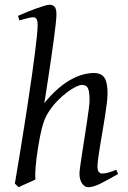

<svg xmlns="http://www.w3.org/2000/svg" viewBox="-20 -762 534 802"><path d="M473.1 -35.2Q427.7 -8.8 398.2 5.6Q368.7 20 348.1 20Q334 20 323 4.6Q312 -10.7 312 -37.1Q312 -45.9 315.2 -68.6Q318.4 -91.3 323 -121.6Q327.6 -151.9 333 -186Q338.4 -220.2 343 -251Q347.7 -281.7 350.8 -306.2Q354 -330.6 354 -341.8Q354 -360.4 352.5 -372.8Q351.1 -385.3 347.4 -393.1Q343.8 -400.9 337.2 -404.1Q330.6 -407.2 319.8 -407.2Q313.5 -407.2 297.4 -399.7Q281.2 -392.1 260.5 -376.7Q239.7 -361.3 217.5 -338.4Q195.3 -315.4 176.8 -284.2Q163.6 -260.7 154.8 -225.8Q146 -190.9 139.2 -147Q134.8 -120.1 132.3 -99.6Q129.9 -79.1 128.7 -63.2Q127.4 -47.4 127.2 -34.9Q127 -22.5 127.9 -12.2Q121.6 -8.8 112.1 -4.6Q102.5 -0.5 92.5 3.9Q82.5 8.3 73.2 12.5Q64 16.6 58.1 20L42 4.9Q46.4 -21.5 53 -60.3Q59.6 -99.1 67.1 -145.8Q74.7 -192.4 82.8 -244.1Q90.8 -295.9 98.6 -347.4Q106.4 -398.9 113.5 -448Q120.6 -497.1 125.7 -538.3Q130.9 -579.6 134 -610.6Q137.2 -641.6 137.2 -657.2Q137.2 -668.5 135.5 -675Q133.8 -681.6 131.1 -684.8Q128.4 -688 124.8 -689Q121.1 -689.9 117.2 -689.9Q112.8 -689.9 103.3 -688Q93.8 -686 84.5 -683.3Q75.2 -680.7 68.1 -678.7Q61 -676.8 61 -676.8L55.2 -695.8Q75.7 -705.1 96.4 -713.4Q117.2 -721.7 135.3 -728Q153.3 -734.4 167 -738.3Q180.7 -742.2 187 -742.2Q200.7 -742.2 208.3 -733.4Q215.8 -724.6 215.8 -702.1Q215.8 -690.4 212.9 -663.3Q210 -636.2 205.3 -601.1Q200.7 -565.9 194.8 -525.9Q189 -485.8 183.3 -448.5Q177.7 -411.1 172.9 -379.9Q168 -348.6 165 -331.1Q193.4 -366.2 221.2 -390.4Q249 -414.6 275.4 -429.2Q301.8 -443.8 325.9 -450.4Q350.1 -457 372.1 -457Q402.8 -457 416 -437.7Q429.2 -418.5 429.2 -371.1Q429.2 -354 426 -328.6Q422.9 -303.2 418.2 -273.9Q413.6 -244.6 408.2 -213.4Q402.8 -182.1 398.2 -154.1Q393.6 -126 390.4 -102.8Q387.2 -79.6 387.2 -65.9Q387.2 -49.3 393.1 -43.2Q398.9 -37.1 404.8 -37.1Q418.5 -37.1 433.1 -41.3Q447.8 -45.4 465.8 -53.2L473.1 -35.2Z"/></svg>

Font: GentiumAlt
Style: Italic
Weight: 400
Italic angle: -7°
Designer: J. Victor Gaultney
Version: Version 1.02; 2005; OFL release